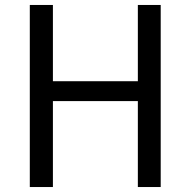

<svg xmlns="http://www.w3.org/2000/svg" viewBox="-20 -753 768 773"><path d="M100 -733H193V-426H535V-733H627V0H535V-346H193V0H100Z"/></svg>

Font: Noto Sans Tobesmart edit
Style: Regular
Weight: 400
Designer: Ryoko NISHIZUKA  (kana & ideographs); Paul D. Hunt (Latin, Greek & Cyrillic); Wenlong ZHANG  (bopomofo); Sandoll Communi
Foundry: Adobe Systems Incorporated
Version: Version 1.005 Oct 7, 2021